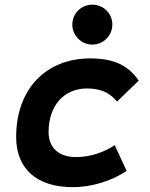

<svg xmlns="http://www.w3.org/2000/svg" viewBox="-20 -771 626 801"><path d="M297.4 -115.7C225.1 -115.7 183.1 -153.8 182.6 -220.2C183.1 -329.6 246.1 -401.9 342.8 -401.9C398.9 -401.9 436.5 -385.3 468.3 -347.2L558.6 -434.6C514.2 -499.5 453.6 -527.3 356.4 -527.3C169.9 -527.3 47.4 -397.5 47.4 -199.7C47.4 -66.9 133.3 9.8 283.2 9.8C365.2 9.8 446.8 -17.1 508.3 -58.1L458.5 -165.5C414.6 -135.7 356 -115.7 297.4 -115.7ZM365.2 -585C411.1 -585 448.7 -622.6 448.7 -668.5C448.7 -715.3 411.1 -751.5 365.2 -751.5C319.3 -751.5 281.7 -715.3 281.7 -668.5C281.7 -622.6 319.3 -585 365.2 -585Z"/></svg>

Font: Cascadia Code NF
Style: Bold Italic
Weight: 700
Italic angle: -10°
Monospace: yes
Designer: Aaron Bell
Foundry: Saja Typeworks
Version: Version 2404.023